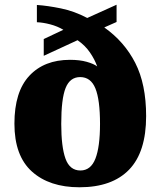

<svg xmlns="http://www.w3.org/2000/svg" viewBox="-20 -782 680 812"><path d="M316 10Q189 10 115 -56.5Q41 -123 41 -259Q41 -394 104 -461.5Q167 -529 276 -529Q317 -529 347 -520.5Q377 -512 391 -501Q381 -530 360.5 -560Q340 -590 308 -612L165 -546V-617L248 -656Q223 -671 192.5 -679Q162 -687 136 -688V-761Q181 -758 237.5 -746.5Q294 -735 349 -706L473 -762V-689L421 -666Q506 -606 552 -516Q598 -426 598 -291Q598 -139 526 -64.5Q454 10 316 10ZM320 -61Q364 -61 383.5 -111Q403 -161 403 -258Q403 -360 383.5 -408Q364 -456 319 -456Q276 -456 257.5 -410Q239 -364 239 -258Q239 -161 257 -111Q275 -61 320 -61Z"/></svg>

Font: Noto Serif Devanagari Black
Style: Regular
Weight: 900
Designer: Universal Thirst, Indian Type Foundry and the Monotype Design Team
Foundry: Monotype Imaging Inc.
Version: Version 2.004; ttfautohint (v1.8.4.7-5d5b)